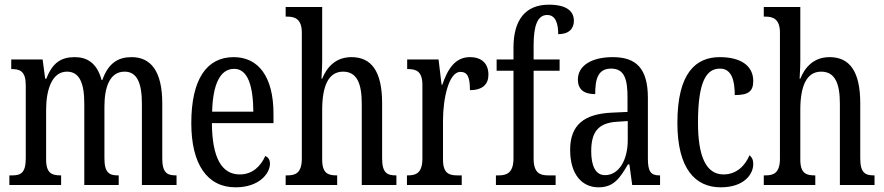

<svg xmlns="http://www.w3.org/2000/svg" viewBox="-20 -790 3777 820"><path d="M20 0H241V-41H239C204 -41 177 -48 177 -108V-321C177 -407 202 -484 266 -484C320 -484 340 -434 340 -347V0H487V-41H484C449 -41 426 -50 426 -113V-335C426 -414 447 -484 512 -484C566 -484 586 -434 586 -347V0H734V-41H732C696 -41 673 -50 673 -113V-349C673 -486 624 -546 542 -546C486 -546 443 -522 417 -448H414C394 -522 351 -546 299 -546C241 -546 204 -522 178 -454H173L162 -536H28V-495H30C65 -495 90 -486 90 -426V-113C90 -50 67 -41 32 -41H20Z M986 10C1088 10 1133 -50 1133 -91C1133 -109 1124 -119 1113 -124C1094 -81 1059 -45 1004 -45C928 -45 886 -114 885 -264H1148V-304C1148 -462 1084 -546 978 -546C863 -546 797 -452 797 -264C797 -90 864 10 986 10ZM1062 -313H886C889 -430 920 -496 980 -496C1039 -496 1061 -422 1062 -313Z M1200 0H1420V-41H1418C1383 -41 1356 -48 1356 -108V-321C1356 -421 1382 -484 1445 -484C1504 -484 1525 -434 1525 -347V0H1673V-41H1671C1635 -41 1612 -50 1612 -113V-349C1612 -486 1566 -546 1481 -546C1412 -546 1375 -501 1356 -454H1353C1353 -462 1356 -499 1356 -531V-760H1200V-719H1207C1238 -719 1269 -710 1269 -651V-113C1269 -50 1241 -41 1207 -41H1200Z M1718 0H1952V-41H1933C1899 -41 1872 -49 1872 -108V-276C1872 -370 1897 -483 1946 -483C1977 -483 1987 -460 1987 -405C2042 -405 2066 -431 2066 -471C2066 -516 2040 -546 1987 -546C1922 -546 1891 -492 1869 -428H1866L1853 -536H1719V-495H1722C1757 -495 1784 -486 1784 -427V-113C1784 -50 1756 -41 1721 -41H1718Z M2098 0H2353V-41H2322C2287 -41 2259 -50 2259 -113V-488H2370V-536H2259V-596C2259 -679 2275 -726 2317 -726C2355 -726 2364 -685 2364 -644C2410 -644 2431 -668 2431 -701C2431 -740 2403 -770 2324 -770C2225 -770 2173 -706 2173 -587V-536H2101V-488H2173V-113C2173 -50 2142 -41 2110 -41H2098Z M2536 10C2603 10 2628 -31 2662 -88H2668L2680 0H2799V-41H2796C2760 -41 2747 -57 2747 -113V-372C2747 -499 2696 -546 2597 -546C2507 -546 2448 -510 2448 -450C2448 -409 2473 -388 2522 -388C2522 -453 2534 -497 2590 -497C2649 -497 2660 -448 2660 -373V-312L2595 -309C2474 -304 2415 -256 2415 -150C2415 -41 2469 10 2536 10ZM2564 -42C2523 -42 2505 -82 2505 -144C2505 -223 2532 -265 2615 -270L2661 -273V-191C2661 -106 2623 -42 2564 -42Z M3058 10C3159 10 3197 -47 3197 -89C3197 -108 3191 -119 3181 -127C3163 -84 3127 -45 3070 -45C2995 -45 2961 -123 2961 -266C2961 -445 2998 -497 3055 -497C3105 -497 3118 -446 3118 -384C3174 -384 3197 -398 3197 -444C3197 -509 3144 -546 3054 -546C2952 -546 2873 -479 2873 -265C2873 -70 2949 10 3058 10Z M3242 0H3462V-41H3460C3425 -41 3398 -48 3398 -108V-321C3398 -421 3424 -484 3487 -484C3546 -484 3567 -434 3567 -347V0H3715V-41H3713C3677 -41 3654 -50 3654 -113V-349C3654 -486 3608 -546 3523 -546C3454 -546 3417 -501 3398 -454H3395C3395 -462 3398 -499 3398 -531V-760H3242V-719H3249C3280 -719 3311 -710 3311 -651V-113C3311 -50 3283 -41 3249 -41H3242Z"/></svg>

Font: Noto Serif Armenian ExtraCondensed
Style: Regular
Weight: 400
Width: 2
Designer: Monotype Design Team
Foundry: Monotype Imaging Inc.
Version: Version 2.008